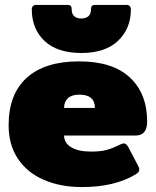

<svg xmlns="http://www.w3.org/2000/svg" viewBox="-20 -744 632 779"><path d="M109 -706Q109 -714 113.5 -719Q118 -724 125 -724H254Q264 -724 267.5 -719.5Q271 -715 271 -705Q271 -687 281.5 -678Q292 -669 310 -669Q328 -669 338.5 -678Q349 -687 349 -705Q349 -715 352.5 -719.5Q356 -724 366 -724H495Q502 -724 506.5 -719Q511 -714 511 -706Q511 -628 459 -578.5Q407 -529 310 -529Q212 -529 160.5 -578Q109 -627 109 -706ZM15 -236Q15 -362 88.5 -428.5Q162 -495 301 -495Q437 -495 507 -429.5Q577 -364 577 -251Q577 -222 565 -208Q553 -194 528 -194H240Q240 -164 269 -146.5Q298 -129 349 -129Q388 -129 412 -135.5Q436 -142 464 -156Q476 -162 483 -162Q492 -162 500 -148L539 -74Q545 -64 545 -56Q545 -45 531 -37Q446 15 312 15Q226 15 158.5 -14Q91 -43 53 -99.5Q15 -156 15 -236ZM365 -306Q365 -360 302 -360Q271 -360 255.5 -345.5Q240 -331 240 -306Z"/></svg>

Font: Mitr
Style: Bold
Weight: 700
Designer: Thanarat Vachiruckul
Foundry: Cadson Demak
Version: Version 1.003